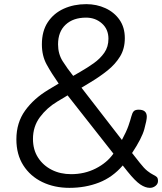

<svg xmlns="http://www.w3.org/2000/svg" viewBox="-20 -892 782 926"><path d="M315 14Q242 14 184 -14Q126 -42 92.5 -94.5Q59 -147 59 -220Q59 -300 101 -358.5Q143 -417 213 -459L263 -489Q228 -539 205 -581Q182 -623 182 -678Q182 -742 210.5 -785Q239 -828 287.5 -850Q336 -872 396 -872Q446 -872 488.5 -852.5Q531 -833 556.5 -796.5Q582 -760 582 -708Q582 -657 559 -619.5Q536 -582 498.5 -552Q461 -522 416 -495L373 -469L568 -217Q590 -258 599.5 -285.5Q609 -313 613.5 -330.5Q618 -348 625 -355.5Q632 -363 649 -363Q688 -363 688 -329Q688 -313 676 -269Q664 -225 617 -154L654 -107Q675 -80 691 -67.5Q707 -55 718.5 -49.5Q730 -44 736 -38.5Q742 -33 742 -19Q742 -5 730 4.5Q718 14 703 14Q681 14 656.5 -2.5Q632 -19 595 -65L572 -94Q523 -37 457.5 -11.5Q392 14 315 14ZM333 -526 366 -545Q401 -565 432 -587Q463 -609 483 -637.5Q503 -666 503 -705Q503 -751 471.5 -779Q440 -807 395 -807Q333 -807 296.5 -773Q260 -739 260 -678Q260 -632 282.5 -596.5Q305 -561 333 -526ZM323 -52Q388 -52 442 -79.5Q496 -107 527 -151L306 -432L256 -402Q206 -372 172.5 -327Q139 -282 139 -222Q139 -170 163.5 -132Q188 -94 229.5 -73Q271 -52 323 -52Z"/></svg>

Font: Kite One
Style: Regular
Weight: 400
Designer: Eduardo Rodriguez Tunni
Foundry: Eduardo Rodriguez Tunni
Version: Version 1.002; ttfautohint (v1.8.4.7-5d5b);gftools[0.9.23]